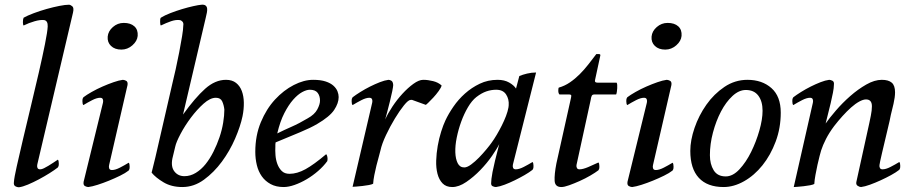

<svg xmlns="http://www.w3.org/2000/svg" viewBox="-20 -780 3853 813"><path d="M138 -84Q136 -76 138.5 -69.5Q141 -63 150 -63Q157 -63 166 -67.5Q175 -72 185 -78Q195 -84 205.5 -91Q216 -98 225 -104Q229 -100 229 -88Q229 -80 228 -77Q227 -74 225 -71Q211 -60 189.5 -46.5Q168 -33 144.5 -20.5Q121 -8 98.5 1.5Q76 11 60 13Q52 13 44.5 8.5Q37 4 39 -10Q40 -27 51 -76Q62 -125 77.5 -191Q93 -257 111 -331.5Q129 -406 144.5 -473.5Q160 -541 170.5 -593.5Q181 -646 182 -668Q183 -692 167 -695Q151 -697 126.5 -690Q102 -683 80 -672Q77 -675 77 -686Q77 -699 80 -705Q96 -714 122.5 -724Q149 -734 177.5 -742Q206 -750 231.5 -755Q257 -760 272 -760Q278 -760 286 -753.5Q294 -747 289 -726Z M442 -81Q440 -73 442.5 -66.5Q445 -60 454 -60Q468 -60 487.5 -70Q507 -80 525 -91Q529 -87 529 -75Q529 -67 528 -64Q527 -61 525 -58Q511 -47 488.5 -36Q466 -25 441.5 -15Q417 -5 393.5 2.5Q370 10 354 12Q348 12 340 8Q332 4 334 -10L416 -345Q418 -353 415.5 -359.5Q413 -366 404 -366Q390 -366 370.5 -356Q351 -346 333 -335Q329 -339 329 -351Q329 -359 330 -362Q331 -365 333 -368Q346 -378 368 -390.5Q390 -403 414 -413.5Q438 -424 461 -432Q484 -440 500 -442Q506 -442 514 -438Q522 -434 520 -420ZM436 -625Q438 -648 458 -665.5Q478 -683 504 -683Q533 -683 549 -668.5Q565 -654 563 -628Q561 -606 540.5 -588Q520 -570 494 -570Q466 -570 450 -585.5Q434 -601 436 -625Z M755 -295Q806 -366 848.5 -404Q891 -442 937 -442Q963 -442 979.5 -429Q996 -416 1004 -394.5Q1012 -373 1012.5 -345.5Q1013 -318 1007 -288Q998 -245 975.5 -193Q953 -141 919.5 -95.5Q886 -50 843.5 -19Q801 12 752 12Q706 12 672.5 -8Q639 -28 622 -49L638 -114L710 -427Q716 -451 724 -487Q732 -523 739 -559.5Q746 -596 751 -626.5Q756 -657 756 -671Q758 -682 753 -688Q748 -694 741 -695Q724 -697 704 -690Q684 -683 661 -672Q658 -675 658 -688Q658 -696 658.5 -699Q659 -702 661 -705Q677 -715 701.5 -724.5Q726 -734 751 -741.5Q776 -749 798.5 -754Q821 -759 833 -760Q845 -761 850.5 -756.5Q856 -752 857 -744.5Q858 -737 856 -726.5Q854 -716 851 -704ZM930 -316Q928 -335 921 -350.5Q914 -366 894 -366Q870 -366 842 -341Q814 -316 788.5 -282Q763 -248 744.5 -213Q726 -178 722 -159L710 -109Q703 -74 718.5 -54Q734 -34 761 -34Q786 -34 809 -48Q832 -62 850.5 -85Q869 -108 884 -138Q899 -168 909.5 -199Q920 -230 925 -260.5Q930 -291 930 -316Z M1147 -177Q1146 -172 1146 -168Q1146 -164 1146 -160Q1145 -143 1146.5 -123Q1148 -103 1154.5 -85.5Q1161 -68 1173 -56Q1185 -44 1206 -44Q1238 -44 1273.5 -63.5Q1309 -83 1361 -127Q1364 -125 1365.5 -118.5Q1367 -112 1367 -107Q1367 -104 1366.5 -102Q1366 -100 1366 -98Q1350 -76 1327 -56Q1304 -36 1278.5 -21Q1253 -6 1227.5 3Q1202 12 1181 12Q1149 12 1126 -0.5Q1103 -13 1088.5 -33.5Q1074 -54 1067.5 -81Q1061 -108 1061 -137Q1061 -206 1084.5 -262.5Q1108 -319 1144.5 -358.5Q1181 -398 1224 -420Q1267 -442 1306 -442Q1338 -442 1359 -435Q1380 -428 1392 -417Q1404 -406 1409 -393.5Q1414 -381 1414 -369Q1414 -343 1395 -314.5Q1376 -286 1323 -255Q1294 -238 1250.5 -220Q1207 -202 1147 -177ZM1154 -215Q1184 -230 1215 -243.5Q1246 -257 1283 -279Q1312 -295 1323.5 -316.5Q1335 -338 1335 -354Q1335 -374 1325 -387Q1315 -400 1292 -400Q1278 -400 1259.5 -390Q1241 -380 1221.5 -358Q1202 -336 1184 -301Q1166 -266 1154 -215Z M1591 -143Q1589 -134 1584 -116.5Q1579 -99 1574 -79Q1569 -59 1565 -38.5Q1561 -18 1560 -2Q1555 1 1542 3.5Q1529 6 1515 7.5Q1501 9 1489 10Q1477 11 1473 11L1556 -345Q1558 -353 1555.5 -359.5Q1553 -366 1544 -366Q1530 -366 1510.5 -356Q1491 -346 1473 -335Q1469 -339 1469 -351Q1469 -359 1470 -362Q1471 -365 1473 -368Q1486 -378 1506 -390.5Q1526 -403 1547 -413.5Q1568 -424 1588.5 -432Q1609 -440 1625 -442Q1631 -442 1637.5 -438Q1644 -434 1645 -420Q1645 -414 1641 -394Q1637 -374 1631 -350.5Q1625 -327 1619.5 -305.5Q1614 -284 1611 -274Q1622 -299 1641.5 -328.5Q1661 -358 1684 -383Q1707 -408 1730.5 -425Q1754 -442 1772 -442Q1792 -442 1814 -436.5Q1836 -431 1850 -418Q1848 -409 1837.5 -394.5Q1827 -380 1815 -367Q1803 -354 1793.5 -345Q1784 -336 1783 -336L1725 -357H1719Q1709 -357 1690.5 -334Q1672 -311 1652 -278Q1632 -245 1614.5 -208Q1597 -171 1591 -143Z M2094 -170Q2085 -151 2063.5 -120Q2042 -89 2014 -60Q1986 -31 1954.5 -9.5Q1923 12 1895 12Q1869 12 1854 -3.5Q1839 -19 1832.5 -44Q1826 -69 1827 -100Q1828 -131 1833.5 -162.5Q1839 -194 1848 -222.5Q1857 -251 1866 -270Q1879 -298 1900 -328.5Q1921 -359 1949 -384Q1977 -409 2011.5 -425.5Q2046 -442 2087 -442Q2116 -442 2136 -430.5Q2156 -419 2165 -405L2179 -458Q2193 -464 2212 -468.5Q2231 -473 2250 -473L2152 -84Q2150 -76 2152.5 -69.5Q2155 -63 2164 -63Q2178 -63 2197.5 -73Q2217 -83 2235 -94Q2239 -90 2239 -78Q2239 -70 2238 -67Q2237 -64 2235 -61Q2221 -50 2201 -38.5Q2181 -27 2159.5 -16.5Q2138 -6 2117 2Q2096 10 2080 12Q2074 12 2066 8.5Q2058 5 2060 -9Q2060 -13 2061 -23Q2062 -33 2065.5 -51.5Q2069 -70 2076 -99Q2083 -128 2094 -170ZM2134 -334Q2136 -360 2123 -380Q2110 -400 2081 -400Q2060 -400 2039.5 -393Q2019 -386 1997 -369Q1978 -354 1961.5 -326Q1945 -298 1933 -265Q1921 -232 1914 -197.5Q1907 -163 1908 -135Q1909 -107 1918 -89Q1927 -71 1946 -71Q1958 -71 1975 -83.5Q1992 -96 2008.5 -113Q2025 -130 2039.5 -147.5Q2054 -165 2061 -175Q2072 -190 2083.5 -209.5Q2095 -229 2105 -249Q2115 -269 2122.5 -288.5Q2130 -308 2133 -325Z M2421 -81Q2420 -74 2423 -68.5Q2426 -63 2434 -63Q2448 -63 2470.5 -72.5Q2493 -82 2514 -92Q2518 -88 2518 -76Q2518 -68 2517 -65Q2516 -62 2514 -59Q2501 -49 2479.5 -36.5Q2458 -24 2434.5 -13.5Q2411 -3 2390 4.5Q2369 12 2357 12Q2330 12 2328.5 -14.5Q2327 -41 2336 -88L2397 -362Q2399 -370 2399 -375Q2399 -380 2389 -380H2349Q2344 -385 2344 -396Q2344 -407 2346 -409Q2371 -416 2393 -431Q2415 -446 2434.5 -465.5Q2454 -485 2471.5 -507.5Q2489 -530 2505 -551H2516Q2523 -551 2522 -545L2500 -443Q2496 -430 2510 -430H2591Q2593 -427 2593.5 -420.5Q2594 -414 2593.5 -406.5Q2593 -399 2592 -391.5Q2591 -384 2589 -380H2497Q2489 -380 2486 -375Q2483 -370 2481 -356Z M2745 -81Q2743 -73 2745.5 -66.5Q2748 -60 2757 -60Q2771 -60 2790.5 -70Q2810 -80 2828 -91Q2832 -87 2832 -75Q2832 -67 2831 -64Q2830 -61 2828 -58Q2814 -47 2791.5 -36Q2769 -25 2744.5 -15Q2720 -5 2696.5 2.5Q2673 10 2657 12Q2651 12 2643 8Q2635 4 2637 -10L2719 -345Q2721 -353 2718.5 -359.5Q2716 -366 2707 -366Q2693 -366 2673.5 -356Q2654 -346 2636 -335Q2632 -339 2632 -351Q2632 -359 2633 -362Q2634 -365 2636 -368Q2649 -378 2671 -390.5Q2693 -403 2717 -413.5Q2741 -424 2764 -432Q2787 -440 2803 -442Q2809 -442 2817 -438Q2825 -434 2823 -420ZM2739 -625Q2741 -648 2761 -665.5Q2781 -683 2807 -683Q2836 -683 2852 -668.5Q2868 -654 2866 -628Q2864 -606 2843.5 -588Q2823 -570 2797 -570Q2769 -570 2753 -585.5Q2737 -601 2739 -625Z M3053 -33Q3083 -33 3111 -63Q3139 -93 3160.5 -136.5Q3182 -180 3195.5 -227.5Q3209 -275 3209 -311Q3209 -351 3191 -375Q3173 -399 3138 -399Q3109 -399 3081.5 -373.5Q3054 -348 3033 -308Q3012 -268 2999 -219Q2986 -170 2986 -123Q2986 -85 3002 -59Q3018 -33 3053 -33ZM2903 -141Q2903 -186 2921 -238.5Q2939 -291 2971 -336.5Q3003 -382 3047.5 -412Q3092 -442 3145 -442Q3207 -442 3246.5 -407Q3286 -372 3286 -303Q3286 -238 3264.5 -180.5Q3243 -123 3208.5 -80Q3174 -37 3130.5 -12.5Q3087 12 3044 12Q2975 12 2939 -27Q2903 -66 2903 -141Z M3476 -257Q3492 -280 3519.5 -312Q3547 -344 3580 -373Q3613 -402 3648 -422Q3683 -442 3714 -442Q3742 -442 3756 -430Q3770 -418 3770 -389Q3770 -369 3763.5 -340.5Q3757 -312 3752 -293Q3751 -286 3747 -268.5Q3743 -251 3737.5 -228Q3732 -205 3726 -179.5Q3720 -154 3715 -133Q3710 -112 3707 -97.5Q3704 -83 3704 -81Q3703 -74 3706 -68.5Q3709 -63 3717 -63Q3731 -63 3750.5 -73Q3770 -83 3788 -94Q3792 -90 3792 -78Q3792 -70 3791 -67Q3790 -64 3788 -61Q3774 -50 3753 -38.5Q3732 -27 3709 -16.5Q3686 -6 3664 2Q3642 10 3626 12Q3620 12 3612 7Q3604 2 3606 -9L3661 -259Q3663 -268 3667.5 -290.5Q3672 -313 3672 -330Q3672 -359 3647 -359Q3635 -359 3618.5 -350Q3602 -341 3584 -325Q3566 -309 3547.5 -288.5Q3529 -268 3512 -246Q3491 -218 3477.5 -191.5Q3464 -165 3457 -143Q3455 -136 3450.5 -119.5Q3446 -103 3441.5 -82Q3437 -61 3433 -39.5Q3429 -18 3428 -1Q3423 2 3410 4.5Q3397 7 3383 8.5Q3369 10 3357 11Q3345 12 3341 12L3422 -345Q3424 -353 3421.5 -359.5Q3419 -366 3410 -366Q3396 -366 3376.5 -356Q3357 -346 3339 -335Q3335 -339 3335 -351Q3335 -359 3336 -362Q3337 -365 3339 -368Q3352 -378 3372 -390.5Q3392 -403 3413 -413.5Q3434 -424 3454.5 -432Q3475 -440 3491 -442Q3497 -442 3505 -438Q3513 -434 3511 -420Q3511 -408 3507 -387.5Q3503 -367 3497.5 -343.5Q3492 -320 3486 -297Q3480 -274 3476 -257Z"/></svg>

Font: Lusitana
Style: Italic
Weight: 400
Italic angle: -12°
Designer: Ana Paula Megda
Foundry: Ana Paula Megda
Version: Version 1.000; ttfautohint (v1.1) -l 8 -r 50 -G 200 -x 14 -D